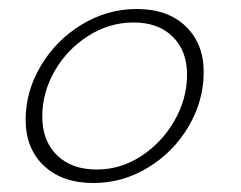

<svg xmlns="http://www.w3.org/2000/svg" viewBox="-20 -397 535 427"><path d="M37 -131Q37 -194 71 -251Q105 -308 162 -342.5Q219 -377 284 -377Q353 -377 393 -338.5Q433 -300 433 -237Q433 -173 399.5 -116Q366 -59 309.5 -24.5Q253 10 188 10Q118 10 77.5 -28.5Q37 -67 37 -131ZM396 -231Q396 -284 364 -315.5Q332 -347 277 -347Q223 -347 176 -317Q129 -287 101.5 -239Q74 -191 74 -138Q74 -84 106.5 -52Q139 -20 195 -20Q249 -20 295 -50.5Q341 -81 368.5 -129.5Q396 -178 396 -231Z"/></svg>

Font: Srisakdi
Style: Regular
Weight: 400
Designer: Cadson Demak Co.,Ltd.
Foundry: Cadson Demak Co.,Ltd.
Version: Version 1.000